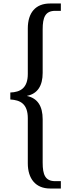

<svg xmlns="http://www.w3.org/2000/svg" viewBox="-20 -819 407 1098"><path d="M328 259V217H296C239 217 224 181 224 111V-137C224 -212 195 -257 135 -270V-271C195 -283 224 -329 224 -402V-651C224 -720 239 -757 296 -757H328V-799H266C184 -799 139 -747 139 -656V-396C139 -315 96 -292 39 -290V-250C96 -247 139 -225 139 -143V115C139 203 184 259 266 259Z"/></svg>

Font: Noto Serif Sinhala Condensed
Style: Regular
Weight: 400
Width: 3
Designer: Jelle Bosma - Monotype Design Team
Foundry: Monotype Imaging Inc.
Version: Version 2.007